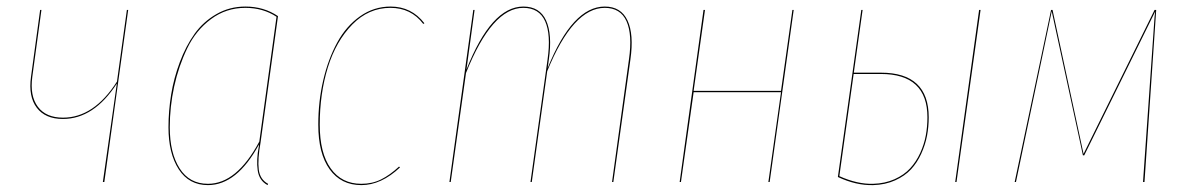

<svg xmlns="http://www.w3.org/2000/svg" viewBox="-20 -547 3569 577"><path d="M365.2 -517.1 293.5 0H289.1L331.1 -295.9Q262.2 -189.5 168.9 -189.5Q116.2 -189.5 90.6 -223.1Q64.9 -256.8 73.2 -316.4L100.6 -517.1H104.5L77.1 -316.4Q69.3 -258.8 93.8 -226.1Q118.2 -193.4 169.4 -193.4Q262.2 -193.4 331.5 -301.8L361.3 -517.1Z M717.3 -527.3Q772.9 -527.3 815.4 -498.5L763.2 -120.1Q753.9 -67.9 757.6 -37.8Q761.2 -7.8 785.6 5.4L784.2 9.3Q758.8 -3.9 754.4 -35.2Q750 -66.4 757.8 -106.9Q757.8 -108.9 758.1 -110.1Q758.3 -111.3 758.3 -112.8Q691.9 9.3 605 9.3Q547.9 9.3 517.1 -38.3Q486.3 -85.9 486.3 -164.6Q486.3 -213.9 494.4 -263.2Q502.4 -312.5 520.5 -360.6Q538.6 -408.7 564.7 -445.3Q590.8 -481.9 630.4 -504.6Q669.9 -527.3 717.3 -527.3ZM717.3 -523.4Q659.7 -523.4 614.3 -489.7Q568.8 -456.1 542.7 -401.9Q516.6 -347.7 503.4 -286.9Q490.2 -226.1 490.2 -164.6Q490.2 -87.4 519.8 -41Q549.3 5.4 605 5.4Q691.4 5.4 759.3 -121.6L811 -496.6Q770.5 -523.4 717.3 -523.4Z M1153.8 -527.3Q1216.8 -527.3 1255.4 -477.1L1252 -475.1Q1215.3 -523.4 1153.3 -523.4Q1087.9 -523.4 1038.8 -473.4Q989.7 -423.3 965.3 -344.5Q940.9 -265.6 940.9 -172.4Q940.9 -86.9 973.9 -40.8Q1006.8 5.4 1065.9 5.4Q1098.6 5.4 1125.2 -7.8Q1151.9 -21 1179.2 -46.4L1182.1 -43.9Q1125.5 9.3 1065.9 9.3Q1004.9 9.3 970.7 -38.1Q936.5 -85.4 936.5 -172.4Q936.5 -242.2 951.4 -305.9Q966.3 -369.6 993.4 -419.2Q1020.5 -468.8 1062 -498Q1103.5 -527.3 1153.8 -527.3Z M1797.4 -527.3Q1846.2 -527.3 1865.7 -485.6Q1885.3 -443.8 1874.5 -368.2L1823.2 0H1819.3L1870.1 -368.2Q1880.9 -442.9 1862.8 -483.2Q1844.7 -523.4 1797.4 -523.4Q1702.1 -523.4 1624.5 -333L1578.1 0H1574.2L1625.5 -368.2Q1636.2 -442.9 1618.2 -483.2Q1600.1 -523.4 1552.7 -523.4Q1458.5 -523.4 1380.4 -327.6L1334.5 0H1330.6L1402.3 -517.1H1406.2L1381.8 -337.9Q1456.5 -527.3 1552.7 -527.3Q1602.1 -527.3 1621.1 -485.6Q1640.1 -443.8 1629.4 -368.2L1626 -342.8Q1700.7 -527.3 1797.4 -527.3Z M2289.1 0 2327.1 -270H2064.5L2026.4 0H2022.5L2094.2 -517.1H2098.6L2064.5 -273.9H2327.1L2361.3 -517.1H2365.2L2293 0Z M2627.4 -328.6Q2771 -328.6 2771 -194.3Q2771 -166 2765.9 -138.9Q2760.7 -111.8 2748.5 -85Q2736.3 -58.1 2717.8 -38.1Q2699.2 -18.1 2669.9 -4.9Q2640.6 8.3 2604 9.3Q2552.7 10.7 2498 -15.1L2568.4 -517.1H2572.3L2545.9 -328.6ZM2922.4 -517.1H2926.8L2854.5 0H2850.6ZM2604 5.4Q2639.6 4.4 2668.5 -8.5Q2697.3 -21.5 2715.3 -41.3Q2733.4 -61 2745.4 -87.2Q2757.3 -113.3 2762.2 -139.9Q2767.1 -166.5 2767.1 -194.3Q2767.1 -324.7 2627 -324.7H2545.4L2502.4 -17.6Q2556.6 6.8 2604 5.4Z M3454.6 -517.1 3419.4 0H3415L3447.8 -469.2Q3449.7 -502 3451.7 -512.7L3238.3 -80.1H3234.4L3140.6 -513.2Q3138.7 -502.4 3132.3 -472.7L3033.2 0H3029.3L3138.7 -517.1H3143.1L3236.3 -84.5L3449.7 -517.1Z"/></svg>

Font: Fira Sans Compressed Four
Style: Italic
Weight: 100
Width: 3
Italic angle: -8°
Designer: Carrois Corporate & Edenspiekermann AG
Foundry: Carrois Corporate GbR & Edenspiekermann AG
Version: Version 4.203;PS 004.203;hotconv 1.0.88;makeotf.lib2.5.64775